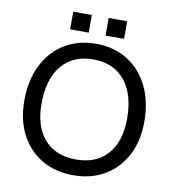

<svg xmlns="http://www.w3.org/2000/svg" viewBox="-88 -875 870 961"><g transform="rotate(10 347.0 -395.0)"><path d="M386.5 -798H480.5V-708.5H386.5ZM206.5 -798H301V-708.5H206.5ZM42.5 -317.5Q42.5 -420.5 80.5 -497.5Q118.5 -574.5 187.2 -617.2Q256 -660 348 -660Q439 -660 507.8 -617.2Q576.5 -574.5 614.5 -497.5Q652.5 -420.5 652.5 -317.5Q652.5 -220 614.5 -146.8Q576.5 -73.5 507.8 -32.8Q439 8 348 8Q256 8 187.2 -32.8Q118.5 -73.5 80.5 -146.8Q42.5 -220 42.5 -317.5ZM565 -317.5Q565 -442 508 -511.2Q451 -580.5 348 -580.5Q244 -580.5 187 -511.2Q130 -442 130 -317.5Q130 -201.5 187 -136.8Q244 -72 348 -72Q451 -72 508 -136.8Q565 -201.5 565 -317.5Z"/></g></svg>

Font: Overused Grotesk
Style: Regular
Weight: 450
Version: Version 0.004